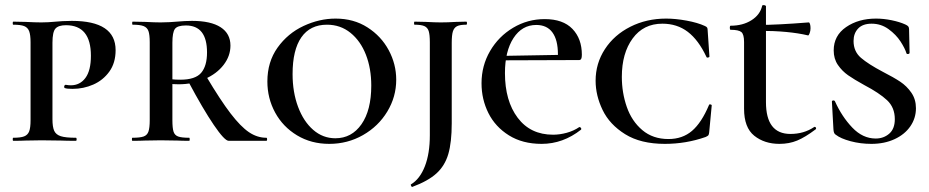

<svg xmlns="http://www.w3.org/2000/svg" viewBox="-20 -553 3650 754"><path d="M278 -12Q281 -12 281 -6Q281 0 278 0Q241 0 220 -1L143 -2L81 -1Q63 0 32 0Q30 0 30 -6Q30 -12 32 -12Q61 -12 75 -17.5Q89 -23 94.5 -37Q100 -51 100 -81V-387Q100 -416 94.5 -430.5Q89 -445 75 -450.5Q61 -456 32 -456Q30 -456 30 -462Q30 -468 32 -468L80 -467Q120 -465 142 -465Q169 -465 199 -468Q210 -469 225.5 -470Q241 -471 262 -471Q434 -471 434 -356Q434 -306 409.5 -272Q385 -238 346.5 -221Q308 -204 265 -204Q243 -204 235 -207Q232 -207 232 -213Q232 -215 233.5 -217.5Q235 -220 238 -220Q250 -218 258 -218Q294 -218 315.5 -247Q337 -276 337 -334Q337 -454 239 -454Q210 -454 198 -441Q186 -428 186 -385V-85Q186 -54 193 -39Q200 -24 219 -18Q238 -12 278 -12Z M723 0Q694 0 677 -1L611 -2L549 -1Q531 0 500 0Q498 0 498 -6Q498 -12 500 -12Q530 -12 544 -17Q558 -22 563 -36.5Q568 -51 568 -81V-387Q568 -417 563 -431Q558 -445 544 -450.5Q530 -456 501 -456Q499 -456 499 -462Q499 -468 501 -468L550 -467Q588 -465 611 -465Q630 -465 646 -466Q662 -467 674 -468Q707 -471 734 -471Q808 -471 846.5 -446Q885 -421 885 -374Q885 -333 858 -298Q831 -263 784 -242.5Q737 -222 681 -222Q649 -222 626 -226L625 -247Q650 -240 688 -240Q747 -240 770 -267Q793 -294 793 -347Q793 -453 710 -453Q677 -453 667 -439.5Q657 -426 657 -385V-81Q657 -50 661.5 -36Q666 -22 679.5 -17Q693 -12 723 -12Q725 -12 725 -6Q725 0 723 0ZM1026 0H878Q862 0 819.5 -62.5Q777 -125 720 -232L790 -253Q846 -159 885.5 -107.5Q925 -56 957.5 -34Q990 -12 1026 -12Q1029 -12 1029 -6Q1029 0 1026 0Z M1030 -233Q1030 -310 1070 -366Q1110 -422 1172 -451Q1234 -480 1298 -480Q1369 -480 1423 -445.5Q1477 -411 1506.5 -356Q1536 -301 1536 -240Q1536 -173 1501 -115Q1466 -57 1405.5 -22.5Q1345 12 1273 12Q1202 12 1146.5 -21.5Q1091 -55 1060.5 -111Q1030 -167 1030 -233ZM1438 -217Q1438 -284 1417 -338Q1396 -392 1356.5 -424Q1317 -456 1264 -456Q1198 -456 1163.5 -406.5Q1129 -357 1129 -262Q1129 -191 1150.5 -133.5Q1172 -76 1210 -43Q1248 -10 1297 -10Q1361 -10 1399.5 -65Q1438 -120 1438 -217Z M1608 -456Q1606 -456 1606 -462Q1606 -468 1608 -468L1652 -467Q1690 -465 1711 -465Q1737 -465 1771 -467L1811 -468Q1814 -468 1814 -462Q1814 -456 1811 -456Q1786 -456 1774.5 -450Q1763 -444 1758.5 -429.5Q1754 -415 1754 -385V-69Q1754 6 1740.5 52Q1727 98 1694 128Q1661 158 1599 181Q1597 182 1594.5 177Q1592 172 1594 171Q1629 150 1648.5 100Q1668 50 1668 -22V-387Q1668 -417 1663.5 -431Q1659 -445 1646.5 -450.5Q1634 -456 1608 -456Z M1871 -226Q1871 -295 1904.5 -352.5Q1938 -410 1995 -444Q2052 -478 2119 -478Q2191 -478 2228 -439.5Q2265 -401 2265 -338Q2265 -327 2262.5 -322Q2260 -317 2253 -317H2170Q2171 -325 2171 -340Q2171 -396 2149.5 -425.5Q2128 -455 2086 -455Q2030 -455 1996.5 -403.5Q1963 -352 1963 -266Q1963 -157 2013 -90.5Q2063 -24 2152 -24Q2178 -24 2205.5 -31.5Q2233 -39 2255 -54H2256Q2259 -54 2261.5 -50.5Q2264 -47 2262 -44Q2191 12 2107 12Q2032 12 1978.5 -21.5Q1925 -55 1898 -109Q1871 -163 1871 -226ZM1922 -333 2208 -338V-317L1923 -316Z M2748 -451Q2755 -448 2757 -444.5Q2759 -441 2759 -434L2766 -331Q2766 -328 2760.5 -327Q2755 -326 2754 -330Q2723 -396 2681 -428Q2639 -460 2581 -460Q2507 -460 2464.5 -402Q2422 -344 2422 -251Q2422 -189 2441.5 -133Q2461 -77 2502.5 -42Q2544 -7 2605 -7Q2660 -7 2697.5 -39Q2735 -71 2764 -140Q2765 -144 2770 -143Q2775 -142 2775 -139L2765 -33Q2764 -25 2762 -22Q2760 -19 2751 -15Q2674 12 2591 12Q2496 12 2435 -26Q2374 -64 2346.5 -121Q2319 -178 2319 -236Q2319 -304 2355.5 -360Q2392 -416 2455.5 -448Q2519 -480 2596 -480Q2633 -480 2676.5 -472Q2720 -464 2748 -451Z M2902 -126V-388Q2902 -418 2891.5 -427Q2881 -436 2849 -436Q2846 -436 2846 -444Q2846 -452 2849 -452Q2897 -452 2931 -473.5Q2965 -495 2973 -530Q2973 -533 2979 -533Q2982 -533 2985 -531.5Q2988 -530 2988 -529V-152Q2988 -27 3084 -27Q3137 -27 3177 -54L3179 -55Q3183 -55 3184.5 -51Q3186 -47 3183 -45Q3142 -14 3110.5 -1Q3079 12 3041 12Q2982 12 2942 -20Q2902 -52 2902 -126ZM2960 -432V-455Q3030 -455 3156 -465Q3159 -465 3161 -458.5Q3163 -452 3163 -442Q3163 -432 3159.5 -422.5Q3156 -413 3153 -414Q3078 -432 2960 -432Z M3447 -271Q3490 -249 3515.5 -232Q3541 -215 3559 -189Q3577 -163 3577 -128Q3577 -89 3555 -57Q3533 -25 3493 -6.5Q3453 12 3402 12Q3359 12 3320 1.5Q3281 -9 3262 -24Q3254 -28 3253 -45L3247 -153V-154Q3247 -158 3252 -158.5Q3257 -159 3259 -155Q3286 -95 3327 -52Q3368 -9 3419 -9Q3450 -9 3472 -28Q3494 -47 3494 -85Q3494 -131 3463.5 -159.5Q3433 -188 3374 -219Q3334 -241 3310.5 -257.5Q3287 -274 3270.5 -298Q3254 -322 3254 -355Q3254 -413 3302.5 -446.5Q3351 -480 3420 -480Q3450 -480 3481.5 -473.5Q3513 -467 3535 -457Q3544 -453 3547 -449Q3550 -445 3550 -438L3552 -346Q3552 -342 3547 -341Q3542 -340 3540 -343Q3534 -363 3516.5 -390Q3499 -417 3469.5 -438.5Q3440 -460 3403 -460Q3368 -460 3350 -441Q3332 -422 3332 -392Q3332 -351 3361 -326Q3390 -301 3447 -271Z"/></svg>

Font: Cormorant Unicase SemiBold
Style: Regular
Weight: 600
Designer: Christian Thalmann (Catharsis Fonts)
Foundry: Catharsis Fonts
Version: Version 4.000